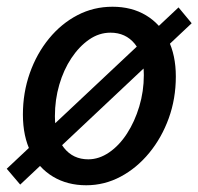

<svg xmlns="http://www.w3.org/2000/svg" viewBox="-38 -540 589 570"><path d="M218 10Q162 10 119.5 -15.5Q77 -41 53.5 -88Q30 -135 30 -200Q30 -265 50.5 -323Q71 -381 107.5 -425.5Q144 -470 192 -495Q240 -520 296 -520Q353 -520 395.5 -494.5Q438 -469 461 -422.5Q484 -376 484 -313Q484 -247 463 -189Q442 -131 405 -86Q368 -41 320 -15.5Q272 10 218 10ZM224 -67Q256 -67 286 -87.5Q316 -108 339 -143.5Q362 -179 375.5 -224Q389 -269 389 -317Q389 -377 362 -410Q335 -443 290 -443Q256 -443 226.5 -422.5Q197 -402 174 -367.5Q151 -333 138 -288.5Q125 -244 125 -195Q125 -135 152 -101Q179 -67 224 -67ZM22 8 -18 -39 492 -518 531 -471Z"/></svg>

Font: Instrument Sans SemiCondensed Medium
Style: Italic
Weight: 500
Width: 4
Italic angle: -13°
Designer: Rodrigo Fuenzalida
Foundry: fragTYPE
Version: Version 1.000;gftools[0.9.28]